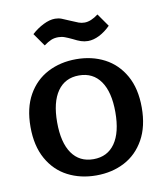

<svg xmlns="http://www.w3.org/2000/svg" viewBox="-80 -757 719 838"><g transform="rotate(-10 279.5 -338.5)"><path d="M281 -590Q262 -599 248.5 -604Q235 -609 220 -609Q202 -609 188 -603Q174 -597 156 -584L116 -641Q140 -663 168 -677Q196 -691 220 -691Q235 -691 248.5 -686Q262 -681 284 -671Q307 -661 319 -656.5Q331 -652 345 -652Q373 -652 406 -677L446 -620Q422 -596 396 -583Q370 -570 346 -570Q330 -570 315 -575Q300 -580 281 -590ZM33 -244Q33 -328 65.5 -385.5Q98 -443 154 -472Q210 -501 280 -501Q350 -501 405.5 -472Q461 -443 493.5 -385.5Q526 -328 526 -244Q526 -160 493.5 -102Q461 -44 405.5 -15Q350 14 280 14Q210 14 154 -15Q98 -44 65.5 -102Q33 -160 33 -244ZM409 -244Q409 -333 375.5 -381Q342 -429 280 -429Q218 -429 184.5 -381Q151 -333 151 -244Q151 -154 184.5 -106Q218 -58 280 -58Q342 -58 375.5 -106Q409 -154 409 -244Z"/></g></svg>

Font: Maitree Semibold
Style: Regular
Weight: 600
Designer: CadsonDemak Team
Foundry: CadsonDemak
Version: Version 1.000